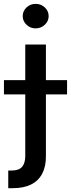

<svg xmlns="http://www.w3.org/2000/svg" viewBox="-61 -774 368 998"><path d="M70.3 -542.5H177.7V38.6Q177.7 92.3 158 129.4Q138.2 166.5 99.9 185.3Q61.5 204.1 5.9 204.1H-18.1V112.3H0.5Q37.6 112.3 54 93Q70.3 73.7 70.3 36.1ZM-40.5 -283.2V-357.4H287.6V-283.2ZM124 -626.5Q96.7 -626.5 76.9 -645.3Q57.1 -664.1 57.1 -689.9Q57.1 -716.8 76.9 -735.4Q96.7 -753.9 124 -753.9Q151.9 -753.9 171.9 -735.4Q191.9 -716.8 191.9 -689.9Q191.9 -664.1 171.9 -645.3Q151.9 -626.5 124 -626.5Z"/></svg>

Font: Inter 16pt Medium
Style: Regular
Weight: 500
Version: Version 4.001;git-66647c0bb